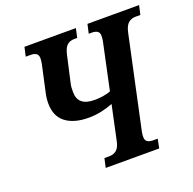

<svg xmlns="http://www.w3.org/2000/svg" viewBox="-126 -841 971 968"><g transform="rotate(-20 359.5 -357.0)"><path d="M280 0 291 -49H318Q340 -49 356 -62Q372 -75 379 -110L418 -293Q391 -282 357 -274.5Q323 -267 287 -267Q208 -267 163.5 -301.5Q119 -336 119 -405Q119 -420 121 -435Q123 -450 127 -467L157 -604Q160 -621 160 -632Q160 -651 148.5 -658Q137 -665 120 -665H93L104 -714H380L369 -665H352Q330 -665 315 -652Q300 -639 292 -604L261 -466Q257 -451 256.5 -438.5Q256 -426 256 -415Q256 -341 346 -341Q392 -341 432 -355L485 -604Q488 -621 488 -632Q488 -651 477 -658Q466 -665 448 -665H431L442 -714H719L708 -665H681Q660 -665 644 -652Q628 -639 620 -604L514 -110Q511 -94 511 -82Q511 -63 522.5 -56Q534 -49 551 -49H577L567 0Z"/></g></svg>

Font: Noto Serif ExtraCondensed
Style: Bold Italic
Weight: 700
Width: 2
Italic angle: -12°
Designer: Monotype Design Team
Foundry: Monotype Imaging Inc.
Version: Version 2.013; ttfautohint (v1.8.4.7-5d5b)